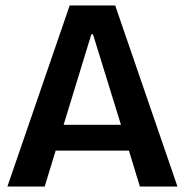

<svg xmlns="http://www.w3.org/2000/svg" viewBox="-20 -680 674 700"><path d="M7 0 234 -660H400L627 0H490L450 -131H183L143 0ZM313 -555 212 -225H421L319 -555Z"/></svg>

Font: Bricolage Grotesque 48pt SemiBold
Style: Regular
Weight: 600
Designer: Mathieu Triay
Foundry: Atelier Triay
Version: Version 1.000; ttfautohint (v1.8.4.7-5d5b);gftools[0.9.32]